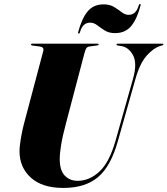

<svg xmlns="http://www.w3.org/2000/svg" viewBox="-20 -915 824 945"><path d="M548.5 -222 635 -528.5Q656 -603 635 -642.8Q614 -682.5 576 -688.5L560 -691Q553.5 -691.5 553.5 -696Q553.5 -700 560.5 -700H778.5Q784.5 -700 784.5 -696.5Q784.5 -693.5 778.5 -691.5L769.5 -689Q737.5 -680 703.2 -642.5Q669 -605 647 -527.5L560 -220Q525 -95.5 462 -42.8Q399 10 291.5 10Q188 10 132 -40.5Q76 -91 76 -171.5Q76 -185.5 79 -208.5Q82 -231.5 87 -257.2Q92 -283 97.5 -304L193 -664Q198 -683 176 -686L139 -691Q132.5 -692 132.5 -696Q132.5 -700 139.5 -700H459.5Q465.5 -700 465.5 -696.5Q465.5 -692 459 -691.5L419.5 -686Q410 -684.5 405 -677.5Q400 -670.5 394.5 -649L304.5 -307Q287.5 -243.5 280.8 -201.5Q274 -159.5 274 -132Q274 -77 298.5 -51Q323 -25 362.5 -25Q419.5 -25 468.8 -70Q518 -115 548.5 -222ZM546.5 -752Q516 -752 495.5 -765Q475 -778 458.5 -790.8Q442 -803.5 423.5 -803.5Q386.5 -803.5 373.5 -756Q372 -750 367.5 -750Q363 -750 364.5 -756Q382 -823 410.8 -858.2Q439.5 -893.5 490 -893.5Q520.5 -893.5 541.2 -880.8Q562 -868 578.8 -855Q595.5 -842 613.5 -842Q650 -842 663 -889Q664.5 -895 669 -895Q673.5 -895 672 -889Q655 -822.5 626 -787.2Q597 -752 546.5 -752Z"/></svg>

Font: Fraunces 144pt Black
Style: Italic
Weight: 900
Italic angle: -16°
Version: Version 1.000;[0bf87f6ff]